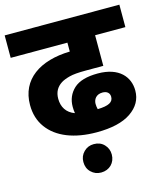

<svg xmlns="http://www.w3.org/2000/svg" viewBox="-122 -714 872 1017"><g transform="rotate(-15 314.5 -205.0)"><path d="M338.9 0C420.9 0 483.9 -14.6 527.3 -44.4C570.8 -74.2 592.8 -112.8 592.8 -161.1C592.8 -236.3 540.5 -299.8 423.8 -299.8C363.8 -299.8 319.8 -287.1 292 -261.7C264.2 -235.8 250 -203.1 250 -163.1C250 -150.9 251 -139.2 252.9 -127.9C208 -144 187 -179.7 187 -224.1C187 -261.2 202.1 -286.6 229 -304.2C240.2 -311.5 256.3 -317.9 276.4 -323.2C296.4 -328.6 326.7 -331.1 367.2 -331.1H462.9V-499H628.9V-622.1H0V-499H311V-450.2C146 -446.3 34.2 -371.1 34.2 -231C34.2 -182.6 46.9 -141.1 72.3 -106.4C122.6 -37.1 216.3 0 338.9 0ZM371.1 -147C371.1 -170.9 386.2 -195.8 421.9 -195.8C445.8 -195.8 460.9 -183.6 460.9 -162.1C460.9 -132.8 436 -118.7 375 -117.2C372.6 -127 371.1 -136.7 371.1 -147ZM229 133.8C229 156.7 236.3 175.3 251.5 189.9C266.6 204.6 284.7 211.9 306.6 211.9C352.1 211.9 384.8 179.2 384.8 133.8C384.8 111.8 377.4 93.8 362.8 78.6C348.1 63.5 329.6 56.2 306.6 56.2C284.7 56.2 266.6 63.5 251.5 78.6C236.3 93.8 229 111.8 229 133.8Z"/></g></svg>

Font: Noto Reveo Sans
Style: Regular
Weight: 800
Designer: Monotype Design Team
Foundry: Monotype Imaging Inc.
Version: Version 2.007